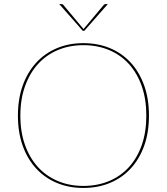

<svg xmlns="http://www.w3.org/2000/svg" viewBox="-20 -921 824 948"><path d="M715.5 -350Q715.5 -267 691.8 -201Q668 -135 625.2 -88.8Q582.5 -42.5 523 -17.8Q463.5 7 391.5 7Q320 7 260.8 -17.8Q201.5 -42.5 158.8 -88.8Q116 -135 92.2 -201Q68.5 -267 68.5 -350Q68.5 -432.5 92.2 -498.8Q116 -565 158.8 -611.5Q201.5 -658 260.8 -683Q320 -708 391.5 -708Q463.5 -708 523 -683.2Q582.5 -658.5 625.2 -612Q668 -565.5 691.8 -499.2Q715.5 -433 715.5 -350ZM702.5 -350Q702.5 -431.5 679.8 -496Q657 -560.5 616 -605.5Q575 -650.5 517.8 -674.2Q460.5 -698 391.5 -698Q323.5 -698 266.5 -674.2Q209.5 -650.5 168.2 -605.5Q127 -560.5 103.8 -496Q80.5 -431.5 80.5 -350Q80.5 -268.5 103.8 -204.2Q127 -140 168.2 -95.2Q209.5 -50.5 266.5 -26.8Q323.5 -3 391.5 -3Q460.5 -3 517.8 -26.8Q575 -50.5 616 -95.2Q657 -140 679.8 -204.2Q702.5 -268.5 702.5 -350ZM512.5 -901 396.5 -769H388.5L272.5 -901H282.5Q285 -901 287.5 -900.2Q290 -899.5 292.5 -897L390.5 -780L392.5 -777L394.5 -780L492.5 -897Q495 -899.5 497.5 -900.2Q500 -901 502.5 -901Z"/></svg>

Font: Lato 2
Style: Regular
Weight: 100
Designer: Lukasz Dziedzic with Adam Twardoch and Botio Nikoltchev
Foundry: tyPoland Lukasz Dziedzic
Version: Version 2.015; 2015-08-06; http://www.latofonts.com/